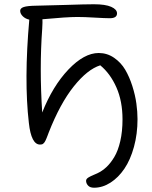

<svg xmlns="http://www.w3.org/2000/svg" viewBox="-20 -753 719 906"><path d="M423.8 132.8Q404.8 132.8 395.5 122.6Q386.2 112.3 386.2 100.1Q386.2 95.7 388.9 91.8Q391.6 87.9 397.7 84.2Q403.8 80.6 408.9 78.1Q414.1 75.7 423.8 71.5Q433.6 67.4 439 64.9Q461.9 54.2 481.7 35.9Q501.5 17.6 519.3 -12Q537.1 -41.5 547.6 -87.2Q558.1 -132.8 558.1 -189.9Q558.1 -275.4 529.3 -340.6Q500.5 -405.8 453.1 -444.8Q392.6 -425.8 328.1 -345.2Q263.7 -264.6 210 -127.9Q208 -122.6 204.6 -113.5Q201.2 -104.5 199.5 -100.6Q197.8 -96.7 195.1 -90.6Q192.4 -84.5 190.2 -81.8Q188 -79.1 184.8 -75.9Q181.6 -72.8 177.7 -71.8Q173.8 -70.8 168.9 -70.8Q127.4 -70.8 116.2 -172.9Q92.8 -374.5 118.2 -660.2Q99.1 -664.6 87.2 -676.5Q75.2 -688.5 75.2 -702.1Q75.2 -714.4 92.5 -720Q109.9 -725.6 150.9 -726.1Q191.4 -726.6 287.8 -729.7Q384.3 -732.9 422.9 -732.9Q477.5 -732.9 504.9 -720.7Q532.2 -708.5 532.2 -689.9Q532.2 -667 498 -667Q475.6 -667 427 -669.9Q378.4 -672.9 345.2 -672.9Q295.9 -672.9 180.2 -662.1Q181.2 -651.4 179.2 -617.2Q165.5 -431.6 179.2 -222.2Q228.5 -346.7 302.7 -424.8Q377 -502.9 445.8 -502.9Q485.4 -502.9 518.1 -480.5Q550.8 -458 570.8 -424.1Q590.8 -390.1 604.5 -346.9Q618.2 -303.7 623.5 -264.6Q628.9 -225.6 628.9 -190.9Q628.9 -121.1 612.1 -59.8Q595.2 1.5 566.9 43.2Q538.6 85 501.2 108.9Q463.9 132.8 423.8 132.8Z"/></svg>

Font: Shantell Sans Irregular Bouncy
Style: Regular
Weight: 300
Designer: Stephen Nixon, Anya Danilova, Shantell Martin
Foundry: Arrow Type
Version: Version 1.006;[9816181b4]